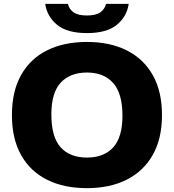

<svg xmlns="http://www.w3.org/2000/svg" viewBox="-20 -968 904 998"><path d="M432 10Q312.5 10 225 -33.5Q137.5 -77 89.8 -161.8Q42 -246.5 42 -370Q42 -493.5 89.8 -578.2Q137.5 -663 225 -706.5Q312.5 -750 432 -750Q551.5 -750 639 -706Q726.5 -662 774.2 -577.5Q822 -493 822 -370Q822 -247.5 774 -162.8Q726 -78 638.5 -34Q551 10 432 10ZM432 -149Q520.5 -149 568.5 -202Q616.5 -255 616.5 -366.5Q616.5 -483 567.8 -537Q519 -591 432 -591Q345 -591 296 -538.8Q247 -486.5 247 -373.5Q247 -255.5 295.2 -202.2Q343.5 -149 432 -149ZM432 -796Q329 -796 276.8 -839Q224.5 -882 215 -948H333Q339.5 -920 362.8 -903.8Q386 -887.5 432 -887.5Q478 -887.5 501.2 -903.8Q524.5 -920 531 -948H649Q639.5 -882 587.2 -839Q535 -796 432 -796Z"/></svg>

Font: Encode Sans SemiExpanded SemiExpanded ExtraBold
Style: Regular
Weight: 800
Width: 6
Designer: Multiple Designers
Foundry: Impallari Type
Version: Version 3.000; ttfautohint (v1.8.3) -l 8 -r 50 -G 200 -x 14 